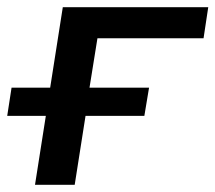

<svg xmlns="http://www.w3.org/2000/svg" viewBox="-21 -512 597 532"><path d="M76 0 106 -191H-1L11 -269H118L153 -492H556L543 -406H249L227 -269H392L379 -191H216L186 0Z"/></svg>

Font: Nunito Sans 10pt SemiExpanded SemiBold
Style: Italic
Weight: 600
Width: 6
Italic angle: -9°
Designer: Vernon Adams
Foundry: Vernon Adams
Version: Version 3.101;gftools[0.9.27]